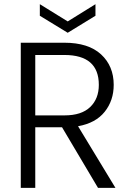

<svg xmlns="http://www.w3.org/2000/svg" viewBox="-20 -905 627 925"><path d="M456.1 -496.1Q456.1 -640.1 290 -640.1H149.9V-349.1H291Q372.6 -349.1 414.3 -389.2Q456.1 -429.2 456.1 -496.1ZM80.1 0V-699.2H290Q405.8 -699.2 466.8 -643.1Q527.8 -586.9 527.8 -496.1Q527.8 -420.9 484.4 -366.5Q440.9 -312 356 -296.9L536.1 0H452.1L278.8 -292H149.9V0ZM171.9 -829.1V-884.8L306.2 -801.8L439.9 -884.8V-829.1L306.2 -747.1Z"/></svg>

Font: PoppinsZ Light
Style: Regular
Weight: 300
Designer: Ninad Kale (Devanagari), Jonny Pinhorn (Latin)
Foundry: Indian Type Foundry
Version: Version 3.002;FEAKit 1.0